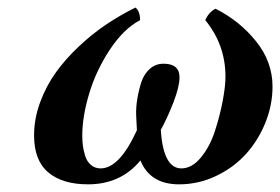

<svg xmlns="http://www.w3.org/2000/svg" viewBox="-20 -476 738 506"><path d="M698.2 -248Q698.2 -198.7 679 -151.6Q659.7 -104.5 627 -68.8Q594.2 -33.2 548.3 -11.7Q502.4 9.8 452.1 9.8Q375.5 9.8 350.1 -53.2Q298.3 9.8 211.9 9.8Q144.5 9.8 107.2 -21.7Q69.8 -53.2 69.8 -119.1Q69.8 -163.1 85.7 -206.3Q101.6 -249.5 127.4 -285.4Q153.3 -321.3 188.5 -354.2Q223.6 -387.2 260.5 -411.9Q297.4 -436.5 336.9 -456.1Q349.1 -446.8 349.1 -422.9Q305.7 -399.9 269.5 -345.2Q233.4 -290.5 215.1 -229.7Q196.8 -168.9 196.8 -118.2Q196.8 -104.5 198.5 -91.6Q200.2 -78.6 204.8 -64.2Q209.5 -49.8 220 -41Q230.5 -32.2 245.1 -32.2Q294.9 -32.2 340.8 -132.8Q339.8 -148.9 338.9 -170.7Q337.9 -192.4 342 -216.6Q346.2 -240.7 353 -261Q359.9 -281.2 375 -294.7Q390.1 -308.1 411.1 -308.1Q453.1 -308.1 453.1 -272Q453.1 -247.6 436.8 -205.6Q420.4 -163.6 403.8 -133.8Q410.2 -32.2 458 -32.2Q485.8 -32.2 509.5 -61Q533.2 -89.8 546.4 -130.6Q559.6 -171.4 566.9 -210Q574.2 -248.5 574.2 -273.9Q574.2 -357.9 521 -422.9Q529.8 -443.4 547.9 -453.1Q611.8 -420.9 655 -366.9Q698.2 -313 698.2 -248Z"/></svg>

Font: Common Serif
Style: Bold Italic
Weight: 700
Italic angle: -12°
Designer: Philipp H. Poll, Khaled Hosny
Foundry: Stefan Peev, Context Ltd.
Version: Version 1.026